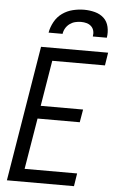

<svg xmlns="http://www.w3.org/2000/svg" viewBox="-62 -997 626 1038"><g transform="rotate(5 250.5 -477.5)"><path d="M16 0 137 -735H501L490 -665H204L163 -417H393L381 -347H152L106 -70H391L380 0ZM171 -815Q176 -845 192 -874Q208 -903 234 -921.5Q260 -940 291 -947.5Q322 -955 352 -955Q382 -955 410.5 -947.5Q439 -940 459 -921.5Q479 -903 485.5 -874Q492 -845 487 -815H411Q414 -831 410.5 -845.5Q407 -860 396.5 -870Q386 -880 371.5 -884Q357 -888 341 -888Q325 -888 309 -884Q293 -880 279.5 -870Q266 -860 257.5 -845.5Q249 -831 247 -815Z"/></g></svg>

Font: Iosevka SS04 Oblique
Style: Regular
Weight: 400
Italic angle: -9°
Monospace: yes
Designer: Belleve Invis
Foundry: Belleve Invis
Version: Version 19.0.0; ttfautohint (v1.8.4)